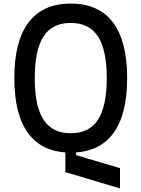

<svg xmlns="http://www.w3.org/2000/svg" viewBox="-20 -836 790 1072"><path d="M60 -400Q60 -606 139.5 -711Q219 -816 375 -816Q531 -816 610.5 -711Q690 -606 690 -400Q690 -194 610.5 -89Q531 16 375 16Q219 16 139.5 -89Q60 -194 60 -400ZM576 -400Q576 -557 527 -632.5Q478 -708 375 -708Q272 -708 223 -632.5Q174 -557 174 -400Q174 -243 223 -167.5Q272 -92 375 -92Q478 -92 527 -167.5Q576 -243 576 -400ZM345 -10H405V30L650 103V216L345 125Z"/></svg>

Font: Martian Mono VF sWd Rg
Style: Regular
Weight: 400
Width: 6
Monospace: yes
Designer: Roman Shamin
Foundry: Evil Martians
Version: Version 1.100